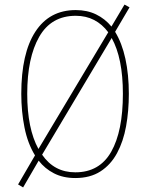

<svg xmlns="http://www.w3.org/2000/svg" viewBox="-20 -768 643 839"><path d="M543 -358Q543 -283 531 -216.5Q519 -150 491.5 -99Q464 -48 419 -19Q374 10 309 10Q256 10 216 -10.5Q176 -31 149 -66L81 51L59 38L133 -89Q101 -141 87 -211Q73 -281 73 -358Q73 -535 134.5 -629.5Q196 -724 311 -724Q361 -724 400 -705Q439 -686 467 -652L524 -748L546 -736L483 -629Q513 -580 528 -511Q543 -442 543 -358ZM99 -358Q99 -206 148 -117L453 -627Q427 -662 391.5 -680.5Q356 -699 311 -699Q204 -699 151.5 -607.5Q99 -516 99 -358ZM517 -358Q517 -514 468 -602L164 -92Q217 -15 309 -15Q415 -15 466 -105Q517 -195 517 -358Z"/></svg>

Font: Noto Sans Georgian Condensed Thin
Style: Regular
Weight: 100
Width: 3
Designer: Monotype Design Team, Akaki Razmadze
Foundry: Google LLC
Version: Version 2.005; ttfautohint (v1.8.4.7-5d5b)